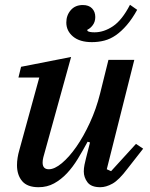

<svg xmlns="http://www.w3.org/2000/svg" viewBox="-20 -770 625 802"><path d="M141 12Q94 12 72.5 -13.5Q51 -39 51 -80Q51 -95 53.5 -111Q56 -127 61 -144L144 -446H57L68 -491L277 -532L161 -113Q158 -101 158 -91Q158 -63 184 -63Q208 -63 238.5 -88.5Q269 -114 299 -157Q329 -200 355.5 -257.5Q382 -315 398 -379L433 -520H541L426 -63L444 -55L548 -169L578 -149L513 -66Q477 -18 450 -3Q423 12 399 12Q361 12 345.5 -8.5Q330 -29 330 -54Q330 -67 333 -82Q336 -97 339 -108L356 -175L346 -178Q326 -141 305 -106.5Q284 -72 259.5 -46Q235 -20 206 -4Q177 12 141 12ZM364 -594Q313 -594 285 -617.5Q257 -641 257 -676Q257 -706 275.5 -727.5Q294 -749 326 -749Q351 -749 364.5 -735Q378 -721 378 -699Q378 -679 367.5 -665Q357 -651 345 -646V-641Q352 -635 375 -635Q414 -635 452 -660.5Q490 -686 523 -750L553 -729Q532 -691 509.5 -665Q487 -639 464 -623Q441 -607 416 -600.5Q391 -594 364 -594Z"/></svg>

Font: IBM Plex Serif Medium
Style: Italic
Weight: 500
Italic angle: -14°
Designer: Mike Abbink, Paul van der Laan, Pieter van Rosmalen
Foundry: Bold Monday
Version: Version 2.5